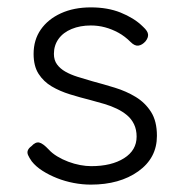

<svg xmlns="http://www.w3.org/2000/svg" viewBox="-20 -486 500 520"><path d="M226 14Q203 14 179.5 9.5Q156 5 134.5 -3.5Q113 -12 95 -23.5Q77 -35 66 -49Q59 -59 56 -66Q53 -73 55.5 -79Q58 -85 65 -90Q76 -102 86 -100Q96 -98 112 -81Q121 -71 135 -62.5Q149 -54 165 -48Q181 -42 197 -39Q213 -36 227 -36Q282 -36 316 -57.5Q350 -79 350 -116Q350 -135 343 -149.5Q336 -164 324 -174Q312 -184 296.5 -191.5Q281 -199 262.5 -204.5Q244 -210 225 -215Q197 -222 169.5 -230.5Q142 -239 120 -252Q98 -265 84.5 -286Q71 -307 71 -340Q71 -378 90.5 -406Q110 -434 145 -450Q180 -466 226 -466Q249 -466 269 -462.5Q289 -459 306.5 -452Q324 -445 339.5 -435.5Q355 -426 368 -413Q380 -402 381 -393Q382 -384 374 -374Q365 -364 355 -362.5Q345 -361 334 -372Q318 -388 300.5 -397.5Q283 -407 264.5 -412Q246 -417 226 -417Q197 -417 174 -407.5Q151 -398 138.5 -380.5Q126 -363 126 -340Q126 -323 134.5 -311.5Q143 -300 157 -292Q171 -284 190 -278Q209 -272 230 -266Q260 -258 291 -248.5Q322 -239 347.5 -223.5Q373 -208 389 -183Q405 -158 405 -118Q405 -58 354.5 -22Q304 14 226 14Z"/></svg>

Font: Fredoka Light
Style: Regular
Weight: 300
Designer: Ben Nathan
Foundry: Milena B. Brandão, Ben Nathan
Version: Version 2.001